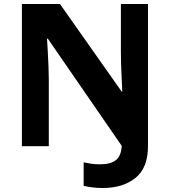

<svg xmlns="http://www.w3.org/2000/svg" viewBox="-20 -734 853 964"><path d="M496 210Q465 210 441 206.5Q417 203 400 199V81Q418 85 438 88Q458 91 481 91Q537 91 563 69Q589 47 591 -2L220 -540H216Q218 -512 220 -474.5Q222 -437 223.5 -400Q225 -363 225 -336V0H90V-714H281L591 -274H594Q593 -302 591 -338.5Q589 -375 588 -411Q587 -447 587 -471V-714H723V0Q723 109 660 159.5Q597 210 496 210Z"/></svg>

Font: Noto Sans Gurmukhi
Style: Bold
Weight: 700
Designer: Jelle Bosma - Monotype Design Team
Foundry: Monotype Imaging Inc.
Version: Version 2.004; ttfautohint (v1.8.4.7-5d5b)